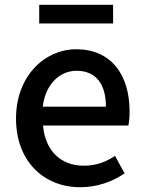

<svg xmlns="http://www.w3.org/2000/svg" viewBox="-20 -770 605 803"><path d="M144 -672H453V-750H144ZM315 13C387 13 450 -10 501 -45L461 -118C421 -91 379 -77 330 -77C234 -77 169 -140 160 -245H517C520 -260 522 -279 522 -303C522 -459 444 -564 298 -564C169 -564 47 -454 47 -274C47 -93 166 13 315 13ZM159 -324C170 -420 232 -474 300 -474C380 -474 423 -420 423 -324Z"/></svg>

Font: Spoqa Han Sans Neo Medium
Style: Regular
Weight: 500
Designer: [Spoqa Han Sans Neo] Dong-huui Kim  Younghwa Kang  Yujin Lee  [Noto Sans] Ryoko NISHIZUKA  (kana & ideographs); Paul D. 
Foundry: Spoqa (http://www.spoqa-han-sans.com)
Version: Version 1.000